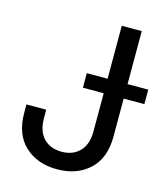

<svg xmlns="http://www.w3.org/2000/svg" viewBox="-110 -815 799 911"><g transform="rotate(15 289.5 -359.5)"><path d="M253.9 9.8Q156.7 9.8 95.9 -46.9Q35.2 -103.5 35.2 -209V-250H132.3V-209Q132.3 -144 165.5 -110.1Q198.7 -76.2 253.9 -76.2Q308.6 -76.2 342 -110.1Q375.5 -144 375.5 -209V-727.5H473.6V-209Q473.6 -103.5 412.6 -46.9Q351.6 9.8 253.9 9.8ZM273.4 -396V-467.3H575.2V-396Z"/></g></svg>

Font: Inter Cardless Display
Style: Regular
Weight: 400
Designer: Rasmus Andersson
Foundry: rsms
Version: Version 4.001;git-9221beed3